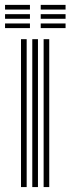

<svg xmlns="http://www.w3.org/2000/svg" viewBox="-34 -759 286 779"><path d="M143 0V-600H165.8V0ZM51.2 0V-600H74.2V0ZM97 0V-600H120V0ZM131.2 -720.2V-739.2H232V-720.2ZM-13.5 -720.2V-739.2H87.5V-720.2ZM-13.5 -682.8V-701.5H87.5V-682.8ZM131.2 -682.8V-701.5H232V-682.8ZM-13.5 -645V-663.8H87.5V-645ZM131.2 -645V-663.8H232V-645Z"/></svg>

Font: Big Shoulders Inline Text
Style: Bold
Weight: 700
Designer: Patric King
Foundry: XO Type Co
Version: Version 1.000